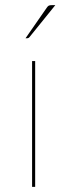

<svg xmlns="http://www.w3.org/2000/svg" viewBox="-20 -728 262 748"><path d="M117 -490V0H105V-490ZM195.5 -708 94.5 -583Q91 -579 86.5 -579H79.5L161.5 -697Q166 -704 170 -706Q174 -708 182.5 -708Z"/></svg>

Font: Lato Hairline
Style: Regular
Weight: 250
Designer: Lukasz Dziedzic
Foundry: Lukasz Dziedzic
Version: Version 1.104; Western+Polish opensource